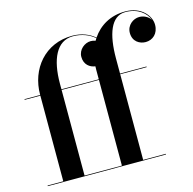

<svg xmlns="http://www.w3.org/2000/svg" viewBox="-110 -871 986 981"><g transform="rotate(-15 383.0 -380.0)"><path d="M23.5 -3.5V0H649V-3.5H529V-456.5H669V-460H529V-540C529 -667 560 -756.5 636 -756.5C703 -756.5 744 -720.5 758 -682.5C745.5 -702.5 721.5 -714 698 -714C666.5 -714 631 -688.5 631 -647.5C631 -601 666.5 -581.5 698 -581.5C734.5 -581.5 766.5 -607.5 766.5 -655C766.5 -702 722 -760 636 -760C557.5 -760 498 -724 460.5 -668.5C433.5 -692.5 392.5 -710 342.5 -710C197.5 -710 106.5 -596.5 106.5 -461.5V-460H23.5V-456.5H106.5V-3.5ZM219 -490C219 -617 258.5 -706.5 345 -706.5C391.5 -706.5 432 -690 459 -666C456.5 -662 454 -658.5 452 -654.5C444 -657.5 435 -659 426.5 -659C395.5 -659 360 -632.5 360 -593.5C360 -552 388.5 -532 417 -528.5C416.5 -523 416.5 -517 416.5 -511.5V-460H219ZM219 -3.5V-456.5H416.5V-3.5Z"/></g></svg>

Font: Bodoni* 48pt Medium
Style: Regular
Weight: 500
Version: Version 2.3